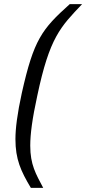

<svg xmlns="http://www.w3.org/2000/svg" viewBox="-20 -763 419 933"><path d="M130 150H190C154 82 127 37 127 -55C127 -112 137 -187 161 -297C221 -582 274 -632 379 -743H319C183 -621 144 -570 86 -311C64 -211 55 -138 55 -87C55 11 81 68 130 150Z"/></svg>

Font: Saira UNSAM
Style: Italic
Weight: 400
Italic angle: -12°
Designer: Hector Gatti with collaboration of the Omnibus-Type team
Foundry: Omnibus-Type
Version: Version 0.072;PS 000.072;hotconv 1.0.88;makeotf.lib2.5.64775